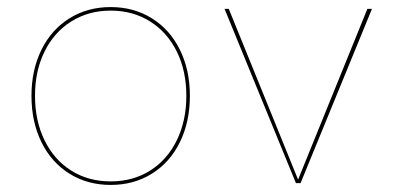

<svg xmlns="http://www.w3.org/2000/svg" viewBox="-20 -518 1116 543"><path d="M69 -247Q69 -320 97.2 -377.2Q125.5 -434.5 176.5 -466.2Q227.5 -498 293 -498Q358.5 -498 409.5 -466.2Q460.5 -434.5 488.8 -377.2Q517 -320 517 -247Q517 -173.5 488.8 -116Q460.5 -58.5 409.5 -26.8Q358.5 5 293 5Q227.5 5 176.5 -26.8Q125.5 -58.5 97.2 -116Q69 -173.5 69 -247ZM293 -5Q356 -5 404.5 -35.5Q453 -66 480 -121.2Q507 -176.5 507 -247Q507 -317.5 480 -372.2Q453 -427 404.2 -457.5Q355.5 -488 293 -488Q230.5 -488 181.8 -457.5Q133 -427 106 -372.2Q79 -317.5 79 -247Q79 -176.5 106 -121.2Q133 -66 181.5 -35.5Q230 -5 293 -5Z M615 -493H627L823 -10L1019 -493H1032L830 0H817Z"/></svg>

Font: HK Grotesk Thin
Style: Regular
Weight: 100
Designer: Alfredo Marco Pradil
Foundry: Hanken Design Co.
Version: Version 3.001